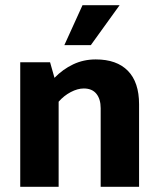

<svg xmlns="http://www.w3.org/2000/svg" viewBox="-20 -720 614 740"><path d="M206 0H58V-480H173L190 -420Q222 -453 262 -472Q302 -491 349 -491Q430 -491 473 -447Q516 -403 516 -318V0H368V-303Q368 -338 351.5 -358.5Q335 -379 303 -379Q279 -379 252.5 -365Q226 -351 206 -328ZM330 -546H228L298 -700H441Z"/></svg>

Font: Mukta Malar ExtraBold
Style: Regular
Weight: 800
Designer: Aadarsh Rajan, Girish Dalvi, Yashodeep Gholap
Foundry: Ek Type
Version: Version 2.538;PS 1.000;hotconv 16.6.51;makeotf.lib2.5.65220;